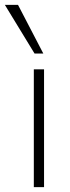

<svg xmlns="http://www.w3.org/2000/svg" viewBox="-54 -769 286 789"><path d="M85 0V-484H127V0ZM88 -549 -34 -749H20L124 -549Z"/></svg>

Font: Nunito Sans ExtraLight
Style: Regular
Weight: 200
Designer: Vernon Adams
Foundry: Vernon Adams
Version: Version 3.006; ttfautohint (v1.8.3)